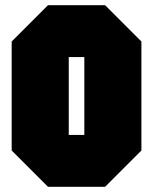

<svg xmlns="http://www.w3.org/2000/svg" viewBox="-20 -720 590 740"><path d="M25 -140V-560L165 -700H385L525 -560V-140L385 0H165ZM245 -500V-200H305V-500Z"/></svg>

Font: Tektur Condensed Black
Style: Regular
Weight: 900
Width: 3
Designer: Adam Jagosz
Foundry: Adam Jagosz
Version: Version 1.005;gftools[0.9.30]